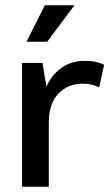

<svg xmlns="http://www.w3.org/2000/svg" viewBox="-20 -712 418 732"><path d="M64 0V-472H142L157 -381Q174 -423 212 -451.5Q250 -480 304 -480Q328 -480 345.5 -476Q363 -472 377 -465L358 -379Q346 -385 330.5 -389Q315 -393 295 -393Q240 -393 203 -355.5Q166 -318 166 -242V0ZM160 -553H81L151 -692H264Z"/></svg>

Font: Ek Mukta Medium
Style: Regular
Weight: 500
Designer: Girish Dalvi and Yashodeep Gholap
Foundry: Ek Type
Version: Version 2.538;PS 1.002;hotconv 16.6.51;makeotf.lib2.5.65220;